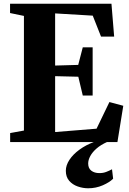

<svg xmlns="http://www.w3.org/2000/svg" viewBox="-20 -763 693 1031"><path d="M108.5 -62V-677.5L34 -693V-743H578.5L593 -566.5H522.5L478 -679L276 -691V-411L400 -414.5L424.5 -509H477.5V-250H424.5L400.5 -351L276 -354V-54L498.5 -72L567.5 -215L642 -195L610.5 0H34.5V-48.5ZM453.5 248Q425 248 397.2 238.2Q369.5 228.5 351.5 207.8Q333.5 187 333.5 154Q333.5 124.5 353 95Q372.5 65.5 406.8 40.5Q441 15.5 485.5 -1L513 -5L556 -1Q521.5 14.5 498.8 34.2Q476 54 464.8 75Q453.5 96 453.5 115Q453.5 140.5 470.2 153.5Q487 166.5 514 166.5Q534 166.5 550.2 160.2Q566.5 154 581.5 146L587.5 196.5Q568.5 216 531.8 232Q495 248 453.5 248Z"/></svg>

Font: Merriweather 60pt ExtraBold
Style: Regular
Weight: 800
Version: Version 2.100